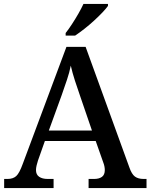

<svg xmlns="http://www.w3.org/2000/svg" viewBox="-20 -951 761 971"><path d="M1 0V-46H18Q46 -46 62 -60.5Q78 -75 95 -122L316 -714H413L634 -105Q646 -70 662.5 -58Q679 -46 706 -46H721V0H428V-46H456Q481 -46 495.5 -56.5Q510 -67 510 -91Q510 -100 508 -110Q506 -120 502 -130L464 -238H207L172 -139Q168 -127 165 -114Q162 -101 162 -91Q162 -68 178 -57Q194 -46 221 -46H251V0ZM227 -291H445L386 -463Q372 -503 359 -543Q346 -583 338 -619Q331 -584 319 -548.5Q307 -513 292 -470ZM312 -784Q327 -803 344 -829Q361 -855 376.5 -882Q392 -909 402 -931H526V-921Q517 -908 498 -888Q479 -868 455 -846Q431 -824 406 -804.5Q381 -785 360 -771H312Z"/></svg>

Font: Noto Serif Khojki Medium
Style: Regular
Weight: 500
Version: Version 2.003